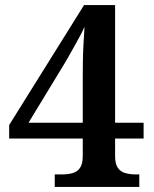

<svg xmlns="http://www.w3.org/2000/svg" viewBox="-20 -734 603 754"><path d="M195 0V-49H223Q246 -49 264.5 -54Q283 -59 294 -74.5Q305 -90 305 -121V-190H16V-243L310 -714H432V-252H544V-190H432V-121Q432 -90 443 -74.5Q454 -59 473 -54Q492 -49 514 -49H527V0ZM92 -252H305V-431Q305 -460 305.5 -494Q306 -528 308 -563Q310 -598 312 -629Q307 -617 296.5 -597Q286 -577 273 -554Q260 -531 248.5 -510.5Q237 -490 230 -479Z"/></svg>

Font: Noto Serif Khmer SemiBold
Style: Regular
Weight: 600
Version: Version 2.003